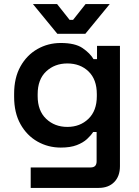

<svg xmlns="http://www.w3.org/2000/svg" viewBox="-20 -718 679 938"><path d="M49 -245V-260Q49 -338 80 -393.5Q111 -449 163 -478.5Q215 -508 277 -508Q347 -508 383.5 -483Q420 -458 437 -429H454V-494H566V94Q566 143 538 171.5Q510 200 462 200H130V100H423Q452 100 452 70V-73H435Q424 -56 405 -38.5Q386 -21 355 -9Q324 3 277 3Q215 3 163 -26.5Q111 -56 80 -111.5Q49 -167 49 -245ZM309 -98Q371 -98 412 -137.5Q453 -177 453 -248V-258Q453 -330 412.5 -369Q372 -408 309 -408Q247 -408 205.5 -369Q164 -330 164 -258V-248Q164 -177 205.5 -137.5Q247 -98 309 -98ZM260 -553 141 -698H259L320 -621H337L398 -698H516L397 -553Z"/></svg>

Font: Space Grotesk SemiBold
Style: Regular
Weight: 600
Designer: Florian Karsten
Foundry: Florian Karsten
Version: Version 2.000